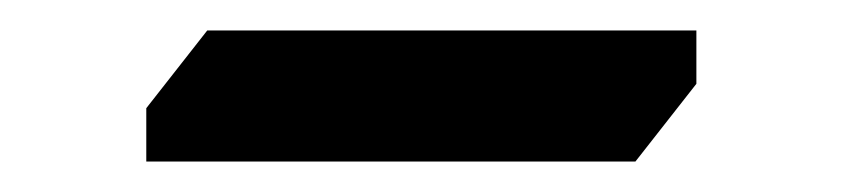

<svg xmlns="http://www.w3.org/2000/svg" viewBox="-20 -372 553 126"><path d="M76 -301 116 -352H437V-317L397 -266H76Z"/></svg>

Font: Inknut Antiqua Medium
Style: Regular
Weight: 500
Designer: Claus Eggers Sørensen
Foundry: Claus Eggers Sørensen
Version: Version 1.003; ttfautohint (v1.8.2) -l 8 -r 50 -G 200 -x 14 